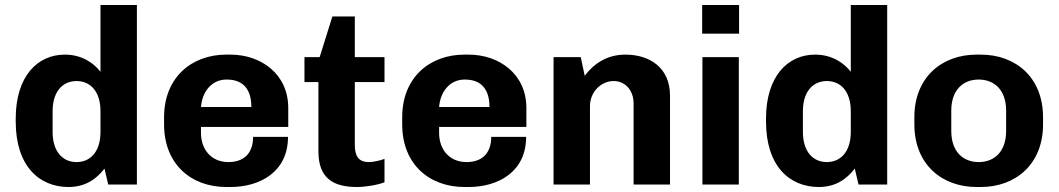

<svg xmlns="http://www.w3.org/2000/svg" viewBox="-20 -740 4246 770"><path d="M414 0H529V-720H383V-452C358 -485 310 -521 240 -521C131 -521 43 -435 43 -264V-253C43 -73 138 10 255 10C322 10 367 -22 399 -64ZM191 -211V-294C191 -375 233 -415 287 -415C341 -415 383 -375 383 -294V-211C383 -130 341 -90 287 -90C233 -90 191 -130 191 -211Z M1135 -191H995C995 -123 956 -90 896 -90C826 -90 786 -142 786 -207V-231H1136V-307C1136 -444 1026 -521 904 -521H888C748 -521 638 -429 638 -270V-241C638 -82 746 10 888 10H904C1022 10 1135 -50 1135 -191ZM889 -421C962 -421 988 -374 988 -311H786C791 -373 829 -421 889 -421Z M1522 -9V-103C1506 -96 1475 -90 1460 -90C1432 -90 1403 -99 1403 -158V-411H1522V-511H1403V-674H1313L1262 -511H1201V-411H1257V-133C1257 -27 1314 10 1412 10C1444 10 1495 2 1522 -9Z M2090 -191H1950C1950 -123 1911 -90 1851 -90C1781 -90 1741 -142 1741 -207V-231H2091V-307C2091 -444 1981 -521 1859 -521H1843C1703 -521 1593 -429 1593 -270V-241C1593 -82 1701 10 1843 10H1859C1977 10 2090 -50 2090 -191ZM1844 -421C1917 -421 1943 -374 1943 -311H1741C1746 -373 1784 -421 1844 -421Z M2309 -511H2200V0H2346V-314C2346 -371 2390 -415 2441 -415C2488 -415 2521 -377 2521 -325V0H2667V-357C2667 -468 2586 -521 2488 -521C2409 -521 2357 -479 2325 -436Z M2796 -720V-605H2944V-720ZM2797 0H2943V-511H2797Z M3423 0H3538V-720H3392V-452C3367 -485 3319 -521 3249 -521C3140 -521 3052 -435 3052 -264V-253C3052 -73 3147 10 3264 10C3331 10 3376 -22 3408 -64ZM3200 -211V-294C3200 -375 3242 -415 3296 -415C3350 -415 3392 -375 3392 -294V-211C3392 -130 3350 -90 3296 -90C3242 -90 3200 -130 3200 -211Z M4163 -241V-270C4163 -429 4054 -521 3913 -521H3897C3756 -521 3647 -429 3647 -270V-241C3647 -82 3756 10 3897 10H3913C4054 10 4163 -82 4163 -241ZM4015 -296V-215C4015 -131 3967 -90 3905 -90C3843 -90 3795 -131 3795 -215V-296C3795 -380 3843 -421 3905 -421C3967 -421 4015 -380 4015 -296Z"/></svg>

Font: Chivo
Style: Bold
Weight: 700
Designer: Hector Gatti
Foundry: Omnibus-Type
Version: Version 1.003;PS 001.003;hotconv 1.0.70;makeotf.lib2.5.58329